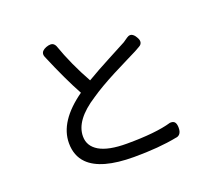

<svg xmlns="http://www.w3.org/2000/svg" viewBox="-133 -914 1266 1150"><g transform="rotate(-20 500.0 -339.5)"><path d="M196.3 -148.4Q196.3 -287.1 367.2 -408.2Q307.6 -516.6 237.3 -683.6Q233.4 -692.4 233.4 -700.2Q233.4 -723.6 265.6 -736.3Q281.2 -742.2 294.4 -742.2Q307.6 -742.2 316.4 -733.4Q321.3 -728.5 325.2 -720.7Q371.1 -589.8 444.3 -459Q513.7 -500 595.7 -543L711.9 -604.5L740.2 -624Q751 -631.8 762.2 -631.8Q773.4 -631.8 785.2 -620.1Q791 -614.3 795.9 -605.5Q806.6 -588.9 806.6 -576.2Q806.6 -557.6 788.1 -547.9Q770.5 -536.1 698.2 -501L595.7 -449.2Q498 -398.4 435.5 -355.5Q289.1 -261.7 289.1 -158.2Q289.1 -158.2 289.1 -157.2Q289.1 -95.7 346.7 -61.5Q405.3 -27.3 521.5 -27.3Q707 -27.3 806.6 -56.6Q810.5 -56.6 813.5 -56.6Q826.2 -56.6 835 -48.8Q845.7 -38.1 845.7 -10.7Q845.7 16.6 833 29.3Q823.2 39.1 808.6 40Q694.3 62.5 535.2 62.5Q326.2 62.5 246.1 -17.6Q196.3 -67.4 196.3 -148.4Z"/></g></svg>

Font: TaiwanPearl
Style: Regular
Weight: 400
Version: Version 2.102